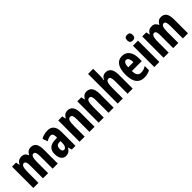

<svg xmlns="http://www.w3.org/2000/svg" viewBox="295 -2116 3480 3480"><g transform="rotate(-45 2034.5 -376.0)"><path d="M542 -557Q611 -557 645 -508.5Q679 -460 679 -360V0H548V-322Q548 -383 535.5 -412Q523 -441 497 -441Q460 -441 446 -400.5Q432 -360 432 -277V0H300V-323Q300 -364 295 -390Q290 -416 279 -428.5Q268 -441 251 -441Q225 -441 210 -420.5Q195 -400 189.5 -360Q184 -320 184 -261V0H53V-547H156L171 -477H178Q189 -503 206.5 -521Q224 -539 248.5 -548Q273 -557 303 -557Q349 -557 376 -535Q403 -513 415 -479H424Q442 -517 470.5 -537Q499 -557 542 -557Z M973 -557Q1050 -557 1091.5 -508Q1133 -459 1133 -362V0H1038L1017 -73H1014Q998 -45 979.5 -26.5Q961 -8 938 1Q915 10 883 10Q839 10 811.5 -14.5Q784 -39 771.5 -78Q759 -117 759 -161Q759 -247 805 -290.5Q851 -334 936 -338L1002 -341V-363Q1002 -408 988.5 -430Q975 -452 945 -452Q923 -452 895.5 -443Q868 -434 836 -414L800 -511Q836 -534 880 -545.5Q924 -557 973 -557ZM967 -252Q929 -250 910 -229Q891 -208 891 -167Q891 -130 902.5 -112Q914 -94 937 -94Q966 -94 984 -124Q1002 -154 1002 -204V-254Z M1481 -557Q1549 -557 1585.5 -507Q1622 -457 1622 -362V0H1491V-324Q1491 -382 1480 -411.5Q1469 -441 1438 -441Q1399 -441 1384 -401Q1369 -361 1369 -263V0H1238V-547H1341L1356 -477H1363Q1375 -503 1392.5 -521Q1410 -539 1432 -548Q1454 -557 1481 -557Z M1970 -557Q2038 -557 2074.5 -507Q2111 -457 2111 -362V0H1980V-324Q1980 -382 1969 -411.5Q1958 -441 1927 -441Q1888 -441 1873 -401Q1858 -361 1858 -263V0H1727V-547H1830L1845 -477H1852Q1864 -503 1881.5 -521Q1899 -539 1921 -548Q1943 -557 1970 -557Z M2347 -591Q2347 -562 2344.5 -533Q2342 -504 2337 -477H2345Q2355 -503 2371.5 -521Q2388 -539 2410 -548Q2432 -557 2459 -557Q2505 -557 2536.5 -534Q2568 -511 2584 -467.5Q2600 -424 2600 -361V0H2469V-324Q2469 -384 2457 -412Q2445 -440 2419 -440Q2391 -440 2375.5 -421Q2360 -402 2353.5 -363Q2347 -324 2347 -263V0H2216V-760H2347Z M2880 -556Q2941 -556 2982.5 -525.5Q3024 -495 3046 -440Q3068 -385 3068 -309V-236H2815Q2815 -164 2839.5 -130Q2864 -96 2914 -96Q2948 -96 2978.5 -105Q3009 -114 3044 -136V-28Q3011 -9 2974.5 0.5Q2938 10 2896 10Q2822 10 2775.5 -24Q2729 -58 2707.5 -121Q2686 -184 2686 -270Q2686 -362 2708 -426Q2730 -490 2773 -523Q2816 -556 2880 -556ZM2883 -454Q2853 -454 2835 -425Q2817 -396 2815 -330H2947Q2947 -369 2939.5 -396.5Q2932 -424 2918 -439Q2904 -454 2883 -454Z M3283 -547V0H3153V-547ZM3218 -762Q3255 -762 3272 -743Q3289 -724 3289 -687Q3289 -651 3271 -632.5Q3253 -614 3218 -614Q3184 -614 3165.5 -632.5Q3147 -651 3147 -687Q3147 -725 3164 -743.5Q3181 -762 3218 -762Z M3880 -557Q3949 -557 3983 -508.5Q4017 -460 4017 -360V0H3886V-322Q3886 -383 3873.5 -412Q3861 -441 3835 -441Q3798 -441 3784 -400.5Q3770 -360 3770 -277V0H3638V-323Q3638 -364 3633 -390Q3628 -416 3617 -428.5Q3606 -441 3589 -441Q3563 -441 3548 -420.5Q3533 -400 3527.5 -360Q3522 -320 3522 -261V0H3391V-547H3494L3509 -477H3516Q3527 -503 3544.5 -521Q3562 -539 3586.5 -548Q3611 -557 3641 -557Q3687 -557 3714 -535Q3741 -513 3753 -479H3762Q3780 -517 3808.5 -537Q3837 -557 3880 -557Z"/></g></svg>

Font: Noto Sans Display ExtraCondensed
Style: Regular
Weight: 400
Width: 2
Version: Version 2.003